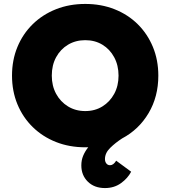

<svg xmlns="http://www.w3.org/2000/svg" viewBox="-20 -738 865 975"><path d="M413 10Q332 10 264 -17Q196 -44 146 -93Q96 -142 68.5 -208.5Q41 -275 41 -354Q41 -433 68.5 -499.5Q96 -566 146 -615Q196 -664 264 -691Q332 -718 413 -718Q494 -718 562 -691Q630 -664 679.5 -615Q729 -566 756.5 -499.5Q784 -433 784 -354Q784 -247 734.5 -163.5Q685 -80 600 -35Q566 -13 539.5 13Q513 39 513 70Q513 83 520 92Q527 101 539 101Q556 101 570 78L646 134Q629 167 594.5 192Q560 217 513 217Q459 217 426 184.5Q393 152 393 102Q393 75 402.5 52.5Q412 30 428 10Q421 10 413 10ZM413 -174Q462 -174 500 -197.5Q538 -221 560 -261.5Q582 -302 582 -354Q582 -406 560 -447Q538 -488 500 -511Q462 -534 413 -534Q364 -534 325.5 -511Q287 -488 265 -447.5Q243 -407 243 -354Q243 -302 265 -261.5Q287 -221 325.5 -197.5Q364 -174 413 -174Z"/></svg>

Font: Lexend ExtraBold
Style: Regular
Weight: 800
Designer: Bonnie Shaver-Troup, Thomas Jockin
Foundry: Lexend
Version: Version 1.007; ttfautohint (v1.8.3)